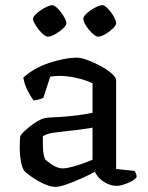

<svg xmlns="http://www.w3.org/2000/svg" viewBox="-20 -725 577 749"><path d="M195 4Q177 4 151 -8Q125 -20 103.5 -35Q82 -50 75 -58Q67 -68 62 -94Q57 -120 57 -151Q57 -163 57.5 -173.5Q58 -184 59 -194Q61 -199 71.5 -209.5Q82 -220 97 -232Q112 -244 127.5 -253Q143 -262 154 -264Q162 -266 179.5 -267Q197 -268 219 -269Q233 -270 248.5 -271.5Q264 -273 280 -275Q296 -277 311.5 -279.5Q327 -282 341 -285V-400Q314 -413 278 -421Q242 -429 213 -429Q203 -429 193.5 -428Q184 -427 176 -426L149 -343Q145 -342 136.5 -338.5Q128 -335 111 -333Q102 -345 89 -369Q76 -393 71 -422Q91 -441 117 -455.5Q143 -470 171.5 -479.5Q200 -489 228.5 -494.5Q257 -500 281 -500Q297 -500 322 -490.5Q347 -481 372.5 -467.5Q398 -454 415.5 -438.5Q433 -423 433 -412V-66L505 -58Q507 -55 510 -49Q513 -43 513 -34Q507 -25 492.5 -17.5Q478 -10 462.5 -5Q447 0 435 0Q418 0 400.5 -7.5Q383 -15 370 -27.5Q357 -40 350 -55Q327 -42 296.5 -28.5Q266 -15 239 -5.5Q212 4 195 4ZM225 -68Q237 -68 259 -73.5Q281 -79 304.5 -87.5Q328 -96 341 -102V-227Q318 -223 292 -219.5Q266 -216 242 -214Q214 -211 187 -207Q160 -203 147 -193Q147 -175 147.5 -149Q148 -123 156 -104Q165 -94 185.5 -81Q206 -68 225 -68ZM362 -582Q356 -582 346 -590Q336 -598 326.5 -609.5Q317 -621 311 -632.5Q305 -644 305 -651Q305 -659 313.5 -668Q322 -677 334.5 -685.5Q347 -694 359.5 -699.5Q372 -705 378 -705Q386 -705 395 -697Q404 -689 413 -677Q422 -665 427.5 -653.5Q433 -642 433 -634Q433 -626 420 -613.5Q407 -601 390.5 -591.5Q374 -582 362 -582ZM167 -582Q160 -582 150.5 -589.5Q141 -597 131.5 -609Q122 -621 115.5 -632.5Q109 -644 109 -651Q109 -659 118 -668Q127 -677 139.5 -685.5Q152 -694 164.5 -699.5Q177 -705 184 -705Q190 -705 199.5 -697Q209 -689 218 -677Q227 -665 233 -653.5Q239 -642 239 -634Q239 -626 225.5 -613.5Q212 -601 195 -591.5Q178 -582 167 -582Z"/></svg>

Font: Texturina Medium 12pt
Style: Regular
Weight: 400
Version: Version 1.002